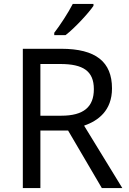

<svg xmlns="http://www.w3.org/2000/svg" viewBox="-20 -964 662 984"><path d="M459 -934V-944H353C330 -899 287 -833 258 -796V-784H316C363 -820 434 -897 459 -934ZM294 -714H97V0H187V-295H329L502 0H607L411 -320C483 -345 554 -397 554 -511C554 -647 471 -714 294 -714ZM289 -636C406 -636 461 -600 461 -507C461 -417 410 -371 294 -371H187V-636Z"/></svg>

Font: Noto Sans Arabic
Style: Regular
Weight: 400
Designer: Monotype Design Team, Nadine Chahine, Nizar Qandah and Khaled Hosny
Foundry: Monotype Imaging Inc.
Version: Version 2.012